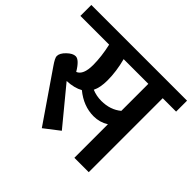

<svg xmlns="http://www.w3.org/2000/svg" viewBox="-183 -892 1105 1105"><g transform="rotate(45 369.5 -339.5)"><path d="M759 -691V-602H650V0H533V-273Q492 -247 442 -247Q360 -247 288 -306Q250 -284 189 -281L372 -59L280 12L74 -288Q47 -327 47 -342Q47 -366 74.5 -392.5Q102 -419 125 -419Q154 -419 191 -357Q232 -373 232 -454Q232 -522 214 -602H-20V-691ZM533 -382V-602H332Q353 -523 353 -450Q353 -391 335 -356Q371 -341 411 -341Q484 -341 533 -382Z"/></g></svg>

Font: FiraGO Medium
Style: Regular
Weight: 500
Designer: bBox Type
Foundry: bBox Type GmbH
Version: Version 1.001;PS 001.001;hotconv 1.0.88;makeotf.lib2.5.64775